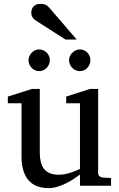

<svg xmlns="http://www.w3.org/2000/svg" viewBox="-20 -948 609 980"><path d="M388.2 0V-57.1Q375.5 -47.4 357.2 -35.2Q338.9 -22.9 317.6 -12.5Q296.4 -2 273.2 5.1Q250 12.2 228 12.2Q195.8 12.2 170.2 2.7Q144.5 -6.8 126.7 -26.6Q108.9 -46.4 99.4 -76.9Q89.8 -107.4 89.8 -149.9V-420.9H20V-455.1L143.1 -494.1H183.1V-168.9Q183.1 -142.6 188.2 -121.6Q193.4 -100.6 204.8 -85.9Q216.3 -71.3 234.9 -63.7Q253.4 -56.2 279.8 -56.2Q294.9 -56.2 310.5 -59.1Q326.2 -62 340.3 -66.7Q354.5 -71.3 366.9 -76.4Q379.4 -81.5 388.2 -85.9V-420.9H317.9V-455.1L439.9 -494.1H481V-64Q481 -54.7 487.5 -48.8Q494.1 -43 502.9 -42L546.9 -39.1V0ZM234.4 -641.1Q234.4 -629.9 230 -619.6Q225.6 -609.4 218.3 -601.6Q210.9 -593.8 200.9 -589.4Q190.9 -585 179.7 -585Q168.5 -585 158.7 -589.4Q148.9 -593.8 141.6 -601.6Q134.3 -609.4 129.9 -619.1Q125.5 -628.9 125.5 -640.1Q125.5 -650.9 129.9 -660.9Q134.3 -670.9 141.6 -678.7Q148.9 -686.5 158.7 -691.2Q168.5 -695.8 179.7 -695.8Q190.9 -695.8 200.9 -691.4Q210.9 -687 218.3 -679.7Q225.6 -672.4 230 -662.4Q234.4 -652.3 234.4 -641.1ZM441.4 -641.1Q441.4 -629.9 437.3 -619.6Q433.1 -609.4 425.8 -601.6Q418.5 -593.8 408.7 -589.4Q398.9 -585 387.7 -585Q376.5 -585 366.5 -589.4Q356.4 -593.8 348.9 -601.6Q341.3 -609.4 336.9 -619.6Q332.5 -629.9 332.5 -641.1Q332.5 -651.4 336.9 -661.4Q341.3 -671.4 349.1 -679Q356.9 -686.5 366.7 -691.2Q376.5 -695.8 387.7 -695.8Q398.9 -695.8 408.7 -691.4Q418.5 -687 425.8 -679.4Q433.1 -671.9 437.3 -661.9Q441.4 -651.9 441.4 -641.1ZM314.5 -746.1 162.6 -843.3Q151.9 -850.1 145.8 -859.9Q139.6 -869.6 139.6 -883.3Q139.6 -891.1 142.1 -899.2Q144.5 -907.2 149.9 -913.6Q155.3 -919.9 164.1 -924.1Q172.9 -928.2 185.5 -928.2Q196.3 -928.2 203.6 -926.5Q210.9 -924.8 216.8 -921.4Q222.7 -918 227.5 -912.8Q232.4 -907.7 237.8 -901.4L371.6 -746.1Z"/></svg>

Font: Charis SIL Viet
Style: Regular
Weight: 400
Foundry: SIL International
Version: Version 5.000